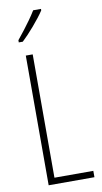

<svg xmlns="http://www.w3.org/2000/svg" viewBox="-103 -995 553 1041"><g transform="rotate(-10 173.5 -474.5)"><path d="M77 0V-714H115V-35H329V0ZM202 -941Q191 -924 175 -903.5Q159 -883 141 -862Q123 -841 106 -823Q89 -805 74 -791H52V-803Q74 -830 92 -853.5Q110 -877 126.5 -900Q143 -923 159 -949H202Z"/></g></svg>

Font: Noto Sans Khmer ExtraCondensed ExtraLight
Style: Regular
Weight: 250
Width: 2
Designer: Danh Hong and the Monotype Design Team
Foundry: Monotype Imaging Inc.
Version: Version 2.004